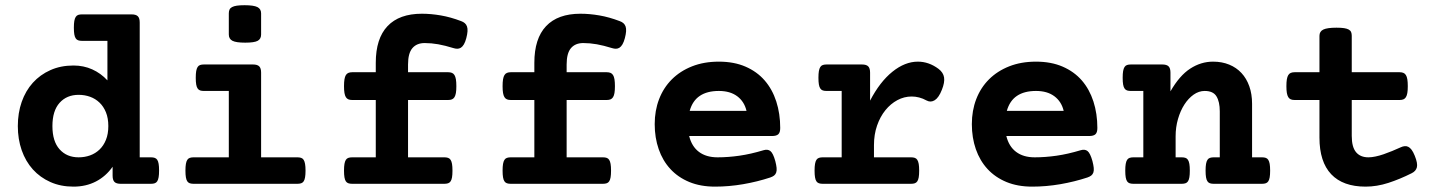

<svg xmlns="http://www.w3.org/2000/svg" viewBox="-20 -695 5436 726"><path d="M550.8 -100.1Q559.1 -100.1 564.9 -98.1Q570.8 -96.2 574.5 -90.8Q578.1 -85.4 579.8 -75.7Q581.5 -65.9 581.5 -50.3Q581.5 -34.7 579.8 -24.9Q578.1 -15.1 574.5 -9.5Q570.8 -3.9 564.9 -2Q559.1 0 550.8 0H436.5Q419.9 0 412.8 -7.1Q405.8 -14.2 405.8 -30.8V-64.5Q380.4 -28.3 342.8 -8.8Q305.2 10.7 257.8 10.7Q209.5 10.7 170.7 -6.6Q131.8 -23.9 104.2 -54.4Q76.7 -85 62 -127Q47.4 -168.9 47.4 -218.3Q47.4 -267.6 62 -309.6Q76.7 -351.6 104.2 -382.1Q131.8 -412.6 170.7 -429.9Q209.5 -447.3 257.8 -447.3Q296.4 -447.3 328.9 -432.6Q361.3 -418 386.2 -391.1V-540.5H290Q281.7 -540.5 275.9 -542.5Q270 -544.4 266.4 -549.8Q262.7 -555.2 261 -564.9Q259.3 -574.7 259.3 -590.3Q259.3 -606 261 -615.7Q262.7 -625.5 266.4 -631.1Q270 -636.7 275.9 -638.7Q281.7 -640.6 290 -640.6H477.5Q494.1 -640.6 501.2 -633.5Q508.3 -626.5 508.3 -609.9V-100.1ZM389.6 -218.3Q389.6 -248 380.6 -270.3Q371.6 -292.5 356.2 -307.1Q340.8 -321.8 320.6 -329.1Q300.3 -336.4 277.3 -336.4Q232.4 -336.4 205.3 -306.2Q178.2 -275.9 178.2 -218.3Q178.2 -160.6 205.3 -130.4Q232.4 -100.1 277.3 -100.1Q300.3 -100.1 320.6 -107.4Q340.8 -114.7 356.2 -129.4Q371.6 -144 380.6 -166.3Q389.6 -188.5 389.6 -218.3Z M845.2 -351.1H751Q742.7 -351.1 736.8 -353Q731 -355 727.3 -360.4Q723.6 -365.7 721.9 -375.5Q720.2 -385.3 720.2 -400.9Q720.2 -416.5 721.9 -426.3Q723.6 -436 727.3 -441.7Q731 -447.3 736.8 -449.2Q742.7 -451.2 751 -451.2H936.5Q953.1 -451.2 960.2 -444.1Q967.3 -437 967.3 -420.4V-100.1H1104.5Q1112.8 -100.1 1118.7 -98.1Q1124.5 -96.2 1128.2 -90.6Q1131.8 -85 1133.5 -75.2Q1135.3 -65.4 1135.3 -49.8Q1135.3 -34.2 1133.5 -24.4Q1131.8 -14.6 1128.2 -9.3Q1124.5 -3.9 1118.7 -2Q1112.8 0 1104.5 0H711.9Q703.6 0 697.8 -2Q691.9 -3.9 688.2 -9.3Q684.6 -14.6 682.9 -24.4Q681.2 -34.2 681.2 -49.8Q681.2 -65.4 682.9 -75.2Q684.6 -85 688.2 -90.6Q691.9 -96.2 697.8 -98.1Q703.6 -100.1 711.9 -100.1H845.2ZM967.3 -564.5Q967.3 -547.9 954.6 -540.8Q941.9 -533.7 907.2 -533.7Q872.6 -533.7 858.9 -540.8Q845.2 -547.9 845.2 -564.5V-644.5Q845.2 -652.8 847.9 -658.7Q850.6 -664.6 857.4 -668.2Q864.3 -671.9 875.7 -673.6Q887.2 -675.3 904.8 -675.3Q939.5 -675.3 953.4 -668.2Q967.3 -661.1 967.3 -644.5Z M1400.9 -100.1V-316.9H1311.5Q1303.2 -316.9 1297.4 -319.3Q1291.5 -321.8 1287.8 -327.6Q1284.2 -333.5 1282.5 -343.5Q1280.8 -353.5 1280.8 -369.1Q1280.8 -384.8 1282.5 -395Q1284.2 -405.3 1287.8 -411.1Q1291.5 -417 1297.4 -419.4Q1303.2 -421.9 1311.5 -421.9H1400.9V-457.5Q1400.9 -549.3 1445.3 -596.2Q1489.7 -643.1 1575.2 -643.1Q1609.9 -643.1 1646.7 -636.7Q1683.6 -630.4 1723.6 -615.2Q1731.9 -612.3 1737.5 -607.4Q1743.2 -602.5 1745.8 -595Q1748.5 -587.4 1747.8 -576.7Q1747.1 -565.9 1743.2 -550.8Q1739.3 -536.1 1734.1 -527.3Q1729 -518.6 1722.7 -514.6Q1716.3 -510.7 1709.2 -510.7Q1702.1 -510.7 1694.3 -513.2Q1663.1 -522.9 1637 -527.6Q1610.8 -532.2 1585.9 -532.2Q1555.7 -532.2 1539.3 -512.9Q1522.9 -493.7 1522.9 -451.2V-421.9H1674.8Q1683.1 -421.9 1689 -419.4Q1694.8 -417 1698.5 -411.1Q1702.1 -405.3 1703.9 -395Q1705.6 -384.8 1705.6 -369.1Q1705.6 -353.5 1703.9 -343.5Q1702.1 -333.5 1698.5 -327.6Q1694.8 -321.8 1689 -319.3Q1683.1 -316.9 1674.8 -316.9H1522.9V-100.1H1660.2Q1668.5 -100.1 1674.3 -98.1Q1680.2 -96.2 1683.8 -90.6Q1687.5 -85 1689.2 -75.2Q1690.9 -65.4 1690.9 -49.8Q1690.9 -34.2 1689.2 -24.4Q1687.5 -14.6 1683.8 -9.3Q1680.2 -3.9 1674.3 -2Q1668.5 0 1660.2 0H1311.5Q1303.2 0 1297.4 -2Q1291.5 -3.9 1287.8 -9.3Q1284.2 -14.6 1282.5 -24.4Q1280.8 -34.2 1280.8 -49.8Q1280.8 -65.4 1282.5 -75.2Q1284.2 -85 1287.8 -90.6Q1291.5 -96.2 1297.4 -98.1Q1303.2 -100.1 1311.5 -100.1Z M2000.5 -100.1V-316.9H1911.1Q1902.8 -316.9 1897 -319.3Q1891.1 -321.8 1887.5 -327.6Q1883.8 -333.5 1882.1 -343.5Q1880.4 -353.5 1880.4 -369.1Q1880.4 -384.8 1882.1 -395Q1883.8 -405.3 1887.5 -411.1Q1891.1 -417 1897 -419.4Q1902.8 -421.9 1911.1 -421.9H2000.5V-457.5Q2000.5 -549.3 2044.9 -596.2Q2089.4 -643.1 2174.8 -643.1Q2209.5 -643.1 2246.3 -636.7Q2283.2 -630.4 2323.2 -615.2Q2331.5 -612.3 2337.2 -607.4Q2342.8 -602.5 2345.5 -595Q2348.1 -587.4 2347.4 -576.7Q2346.7 -565.9 2342.8 -550.8Q2338.9 -536.1 2333.7 -527.3Q2328.6 -518.6 2322.3 -514.6Q2315.9 -510.7 2308.8 -510.7Q2301.8 -510.7 2293.9 -513.2Q2262.7 -522.9 2236.6 -527.6Q2210.4 -532.2 2185.5 -532.2Q2155.3 -532.2 2138.9 -512.9Q2122.6 -493.7 2122.6 -451.2V-421.9H2274.4Q2282.7 -421.9 2288.6 -419.4Q2294.4 -417 2298.1 -411.1Q2301.8 -405.3 2303.5 -395Q2305.2 -384.8 2305.2 -369.1Q2305.2 -353.5 2303.5 -343.5Q2301.8 -333.5 2298.1 -327.6Q2294.4 -321.8 2288.6 -319.3Q2282.7 -316.9 2274.4 -316.9H2122.6V-100.1H2259.8Q2268.1 -100.1 2273.9 -98.1Q2279.8 -96.2 2283.4 -90.6Q2287.1 -85 2288.8 -75.2Q2290.5 -65.4 2290.5 -49.8Q2290.5 -34.2 2288.8 -24.4Q2287.1 -14.6 2283.4 -9.3Q2279.8 -3.9 2273.9 -2Q2268.1 0 2259.8 0H1911.1Q1902.8 0 1897 -2Q1891.1 -3.9 1887.5 -9.3Q1883.8 -14.6 1882.1 -24.4Q1880.4 -34.2 1880.4 -49.8Q1880.4 -65.4 1882.1 -75.2Q1883.8 -85 1887.5 -90.6Q1891.1 -96.2 1897 -98.1Q1902.8 -100.1 1911.1 -100.1Z M2867.2 -127Q2882.8 -131.8 2893.1 -123.8Q2903.3 -115.7 2911.6 -85.9Q2915.5 -70.8 2916.5 -60.3Q2917.5 -49.8 2915 -42.7Q2912.6 -35.6 2907 -31.2Q2901.4 -26.9 2892.6 -23.9Q2843.8 -7.8 2790 1.5Q2736.3 10.7 2683.6 10.7Q2628.9 10.7 2586.4 -6.8Q2543.9 -24.4 2514.9 -55.9Q2485.8 -87.4 2470.7 -130.9Q2455.6 -174.3 2455.6 -225.6Q2455.6 -276.9 2472.2 -320.1Q2488.8 -363.3 2520.3 -394.8Q2551.8 -426.3 2596.7 -444.1Q2641.6 -461.9 2698.2 -461.9Q2755.4 -461.9 2798.8 -443.1Q2842.3 -424.3 2871.3 -390.9Q2900.4 -357.4 2915.3 -311.3Q2930.2 -265.1 2930.2 -210.9Q2930.2 -194.3 2923.1 -187.5Q2916 -180.7 2899.4 -180.7H2585.9Q2595.7 -141.1 2623 -120.6Q2650.4 -100.1 2693.4 -100.1Q2732.9 -100.1 2775.6 -106.2Q2818.4 -112.3 2867.2 -127ZM2802.7 -275.9Q2794.4 -311 2767.6 -331.1Q2740.7 -351.1 2698.2 -351.1Q2653.8 -351.1 2626.2 -332.5Q2598.6 -314 2587.9 -275.9Z M3162.6 -351.1H3105.5Q3097.2 -351.1 3091.3 -353Q3085.4 -355 3081.8 -360.4Q3078.1 -365.7 3076.4 -375.5Q3074.7 -385.3 3074.7 -400.9Q3074.7 -416.5 3076.4 -426.3Q3078.1 -436 3081.8 -441.7Q3085.4 -447.3 3091.3 -449.2Q3097.2 -451.2 3105.5 -451.2H3239.3Q3255.9 -451.2 3262.9 -444.1Q3270 -437 3270 -420.4V-314.5Q3307.1 -385.7 3354.5 -423.8Q3401.9 -461.9 3450.7 -461.9Q3492.2 -461.9 3528.8 -434.6Q3546.9 -420.9 3549.8 -402.1Q3552.7 -383.3 3541.5 -355.5Q3529.8 -325.7 3514.6 -316.2Q3499.5 -306.6 3483.9 -314.9Q3469.7 -322.8 3455.6 -326.4Q3441.4 -330.1 3427.2 -330.1Q3398.9 -330.1 3373.3 -316.4Q3347.7 -302.7 3327.9 -278.3Q3308.1 -253.9 3296.4 -220.2Q3284.7 -186.5 3284.7 -146.5V-100.1H3424.8Q3433.1 -100.1 3439 -98.1Q3444.8 -96.2 3448.5 -90.6Q3452.1 -85 3453.9 -75.2Q3455.6 -65.4 3455.6 -49.8Q3455.6 -34.2 3453.9 -24.4Q3452.1 -14.6 3448.5 -9.3Q3444.8 -3.9 3439 -2Q3433.1 0 3424.8 0H3090.8Q3082.5 0 3076.7 -2Q3070.8 -3.9 3067.1 -9.3Q3063.5 -14.6 3061.8 -24.4Q3060.1 -34.2 3060.1 -49.8Q3060.1 -65.4 3061.8 -75.2Q3063.5 -85 3067.1 -90.6Q3070.8 -96.2 3076.7 -98.1Q3082.5 -100.1 3090.8 -100.1H3162.6Z M4066.4 -127Q4082 -131.8 4092.3 -123.8Q4102.5 -115.7 4110.8 -85.9Q4114.7 -70.8 4115.7 -60.3Q4116.7 -49.8 4114.3 -42.7Q4111.8 -35.6 4106.2 -31.2Q4100.6 -26.9 4091.8 -23.9Q4043 -7.8 3989.3 1.5Q3935.5 10.7 3882.8 10.7Q3828.1 10.7 3785.6 -6.8Q3743.2 -24.4 3714.1 -55.9Q3685.1 -87.4 3669.9 -130.9Q3654.8 -174.3 3654.8 -225.6Q3654.8 -276.9 3671.4 -320.1Q3688 -363.3 3719.5 -394.8Q3751 -426.3 3795.9 -444.1Q3840.8 -461.9 3897.5 -461.9Q3954.6 -461.9 3998 -443.1Q4041.5 -424.3 4070.6 -390.9Q4099.6 -357.4 4114.5 -311.3Q4129.4 -265.1 4129.4 -210.9Q4129.4 -194.3 4122.3 -187.5Q4115.2 -180.7 4098.6 -180.7H3785.2Q3794.9 -141.1 3822.3 -120.6Q3849.6 -100.1 3892.6 -100.1Q3932.1 -100.1 3974.9 -106.2Q4017.6 -112.3 4066.4 -127ZM4002 -275.9Q3993.7 -311 3966.8 -331.1Q3939.9 -351.1 3897.5 -351.1Q3853 -351.1 3825.4 -332.5Q3797.9 -314 3787.1 -275.9Z M4303.2 -351.1H4255.9Q4247.6 -351.1 4241.7 -353Q4235.8 -355 4232.2 -360.4Q4228.5 -365.7 4226.8 -375.5Q4225.1 -385.3 4225.1 -400.9Q4225.1 -416.5 4226.8 -426.3Q4228.5 -436 4232.2 -441.7Q4235.8 -447.3 4241.7 -449.2Q4247.6 -451.2 4255.9 -451.2H4375Q4391.6 -451.2 4398.7 -444.1Q4405.8 -437 4405.8 -420.4V-349.6Q4439.9 -409.2 4480.5 -435.5Q4521 -461.9 4566.9 -461.9Q4600.6 -461.9 4627.9 -450.7Q4655.3 -439.5 4674.3 -418.9Q4693.4 -398.4 4703.9 -368.9Q4714.4 -339.4 4714.4 -302.7V-100.1H4752Q4760.3 -100.1 4766.1 -98.1Q4772 -96.2 4775.6 -90.6Q4779.3 -85 4781 -75.2Q4782.7 -65.4 4782.7 -49.8Q4782.7 -34.2 4781 -24.4Q4779.3 -14.6 4775.6 -9.3Q4772 -3.9 4766.1 -2Q4760.3 0 4752 0H4569.3Q4561 0 4555.2 -2Q4549.3 -3.9 4545.7 -9.3Q4542 -14.6 4540.3 -24.4Q4538.6 -34.2 4538.6 -49.8Q4538.6 -65.4 4540.3 -75.2Q4542 -85 4545.7 -90.6Q4549.3 -96.2 4555.2 -98.1Q4561 -100.1 4569.3 -100.1H4592.3V-273.9Q4592.3 -310.1 4579.8 -330.6Q4567.4 -351.1 4535.2 -351.1Q4513.2 -351.1 4493.4 -337.2Q4473.6 -323.2 4458.5 -299.8Q4443.4 -276.4 4434.3 -245.1Q4425.3 -213.9 4425.3 -179.7V-100.1H4448.2Q4456.5 -100.1 4462.4 -98.1Q4468.3 -96.2 4471.9 -90.6Q4475.6 -85 4477.3 -75.2Q4479 -65.4 4479 -49.8Q4479 -34.2 4477.3 -24.4Q4475.6 -14.6 4471.9 -9.3Q4468.3 -3.9 4462.4 -2Q4456.5 0 4448.2 0H4265.6Q4257.3 0 4251.5 -2Q4245.6 -3.9 4241.9 -9.3Q4238.3 -14.6 4236.6 -24.4Q4234.9 -34.2 4234.9 -49.8Q4234.9 -65.4 4236.6 -75.2Q4238.3 -85 4241.9 -90.6Q4245.6 -96.2 4251.5 -98.1Q4257.3 -100.1 4265.6 -100.1H4303.2Z M4875 -316.9Q4866.7 -316.9 4860.8 -319.3Q4855 -321.8 4851.3 -327.6Q4847.7 -333.5 4845.9 -343.5Q4844.2 -353.5 4844.2 -369.1Q4844.2 -384.8 4845.9 -395Q4847.7 -405.3 4851.3 -411.1Q4855 -417 4860.8 -419.4Q4866.7 -421.9 4875 -421.9H4969.2V-559.6Q4969.2 -576.2 4983.9 -583.3Q4998.5 -590.3 5033.7 -590.3Q5051.3 -590.3 5062.3 -588.6Q5073.2 -586.9 5079.8 -583.3Q5086.4 -579.6 5088.9 -573.7Q5091.3 -567.9 5091.3 -559.6V-421.9H5272.5Q5280.8 -421.9 5286.6 -419.4Q5292.5 -417 5296.1 -411.1Q5299.8 -405.3 5301.5 -395Q5303.2 -384.8 5303.2 -369.1Q5303.2 -353.5 5301.5 -343.5Q5299.8 -333.5 5296.1 -327.6Q5292.5 -321.8 5286.6 -319.3Q5280.8 -316.9 5272.5 -316.9H5091.3V-181.2Q5091.3 -138.7 5107.7 -119.4Q5124 -100.1 5154.3 -100.1Q5166.5 -100.1 5181.4 -103.3Q5196.3 -106.4 5211.9 -111.8Q5227.5 -117.2 5244.1 -124Q5260.7 -130.9 5276.9 -138.2Q5284.2 -141.6 5291.3 -142.3Q5298.3 -143.1 5304.9 -139.9Q5311.5 -136.7 5317.6 -128.7Q5323.7 -120.6 5329.6 -106Q5341.3 -77.1 5337.6 -62.5Q5334 -47.9 5317.9 -40Q5273.4 -17.6 5229.7 -3.4Q5186 10.7 5143.6 10.7Q5058.1 10.7 5013.7 -36.1Q4969.2 -83 4969.2 -174.8V-316.9Z"/></svg>

Font: Courier Prime
Style: Bold
Weight: 700
Monospace: yes
Designer: Alan Dague-Greene
Foundry: Quote-Unquote Apps
Version: Version 1.202